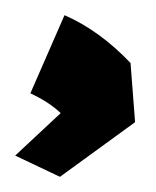

<svg xmlns="http://www.w3.org/2000/svg" viewBox="-33 -136 206 253"><path d="M139 -53 145 25 46 97 -13 69 47 13Q31 -2 7 -13L52 -116Q98 -96 139 -53Z"/></svg>

Font: Shorif Bongobondhu UNICODE
Style: Bold
Weight: 700
Designer: Shorif Uddin Shishir, Shorif art & Design, e-mail : shorifart@gmail.com, facebook : Shorif2001
Foundry: Lipighor Font Foundry
Version: Designed By Shorif Uddin Shishir | Build By Niladri